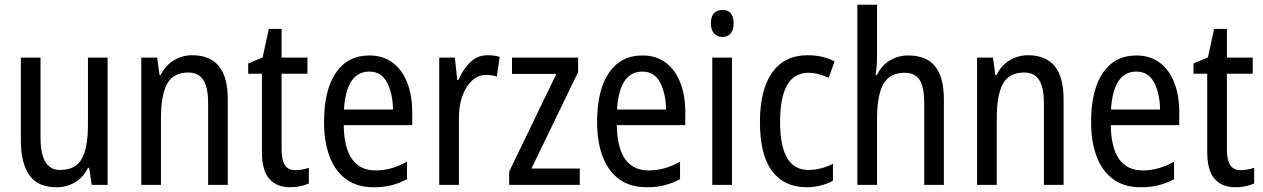

<svg xmlns="http://www.w3.org/2000/svg" viewBox="-20 -780 5328 810"><path d="M434 -537V0H367L356 -72H351Q331 -31 296 -10.5Q261 10 219 10Q139 10 103.5 -41.5Q68 -93 68 -186V-537H151V-199Q151 -63 233 -63Q299 -63 325 -110Q351 -157 351 -253V-537Z M791 -547Q865 -547 903 -501.5Q941 -456 941 -360V0H858V-347Q858 -410 838 -442Q818 -474 775 -474Q711 -474 685 -426.5Q659 -379 659 -279V0H576V-537H643L653 -464H658Q678 -504 713.5 -525.5Q749 -547 791 -547Z M1227 -62Q1241 -62 1256 -65Q1271 -68 1283 -72V-6Q1268 1 1247.5 5.5Q1227 10 1204 10Q1148 10 1116.5 -25Q1085 -60 1085 -140V-469H1027V-512L1088 -538L1114 -658H1168V-537H1277V-469H1168V-148Q1168 -105 1182 -83.5Q1196 -62 1227 -62Z M1538 -546Q1597 -546 1637.5 -515Q1678 -484 1698.5 -430Q1719 -376 1719 -308V-252H1430Q1433 -61 1565 -61Q1632 -61 1697 -98V-24Q1665 -7 1631.5 1.5Q1598 10 1557 10Q1486 10 1439.5 -24.5Q1393 -59 1370 -121Q1347 -183 1347 -265Q1347 -400 1397 -473Q1447 -546 1538 -546ZM1538 -478Q1441 -478 1431 -318H1638Q1637 -385 1613 -431.5Q1589 -478 1538 -478Z M2037 -547Q2049 -547 2062 -545.5Q2075 -544 2088 -540L2076 -457Q2056 -464 2031 -464Q1998 -464 1972 -440.5Q1946 -417 1931 -376Q1916 -335 1916 -282V0H1833V-537H1899L1909 -443H1914Q1934 -489 1964.5 -518Q1995 -547 2037 -547Z M2426 0H2128V-56L2327 -468H2140V-537H2419V-476L2222 -69H2426Z M2690 -546Q2749 -546 2789.5 -515Q2830 -484 2850.5 -430Q2871 -376 2871 -308V-252H2582Q2585 -61 2717 -61Q2784 -61 2849 -98V-24Q2817 -7 2783.5 1.5Q2750 10 2709 10Q2638 10 2591.5 -24.5Q2545 -59 2522 -121Q2499 -183 2499 -265Q2499 -400 2549 -473Q2599 -546 2690 -546ZM2690 -478Q2593 -478 2583 -318H2790Q2789 -385 2765 -431.5Q2741 -478 2690 -478Z M3028 -738Q3075 -738 3075 -681Q3075 -654 3062.5 -639Q3050 -624 3028 -624Q3006 -624 2992.5 -639Q2979 -654 2979 -681Q2979 -710 2992 -724Q3005 -738 3028 -738ZM3068 -537V0H2985V-537Z M3384 10Q3289 10 3237.5 -58Q3186 -126 3186 -265Q3186 -402 3238 -474.5Q3290 -547 3387 -547Q3421 -547 3450 -540Q3479 -533 3501 -521L3476 -452Q3455 -461 3433 -467Q3411 -473 3391 -473Q3271 -473 3271 -266Q3271 -63 3390 -63Q3418 -63 3444 -70Q3470 -77 3494 -89V-18Q3472 -5 3442.5 2.5Q3413 10 3384 10Z M3680 -543Q3680 -500 3674 -464H3680Q3699 -504 3734 -525Q3769 -546 3811 -546Q3889 -546 3925.5 -499.5Q3962 -453 3962 -360V0H3879V-347Q3879 -413 3859.5 -443Q3840 -473 3796 -473Q3733 -473 3706.5 -425Q3680 -377 3680 -278V0H3597V-760H3680Z M4317 -547Q4391 -547 4429 -501.5Q4467 -456 4467 -360V0H4384V-347Q4384 -410 4364 -442Q4344 -474 4301 -474Q4237 -474 4211 -426.5Q4185 -379 4185 -279V0H4102V-537H4169L4179 -464H4184Q4204 -504 4239.5 -525.5Q4275 -547 4317 -547Z M4774 -546Q4833 -546 4873.5 -515Q4914 -484 4934.5 -430Q4955 -376 4955 -308V-252H4666Q4669 -61 4801 -61Q4868 -61 4933 -98V-24Q4901 -7 4867.5 1.5Q4834 10 4793 10Q4722 10 4675.5 -24.5Q4629 -59 4606 -121Q4583 -183 4583 -265Q4583 -400 4633 -473Q4683 -546 4774 -546ZM4774 -478Q4677 -478 4667 -318H4874Q4873 -385 4849 -431.5Q4825 -478 4774 -478Z M5215 -62Q5229 -62 5244 -65Q5259 -68 5271 -72V-6Q5256 1 5235.5 5.5Q5215 10 5192 10Q5136 10 5104.5 -25Q5073 -60 5073 -140V-469H5015V-512L5076 -538L5102 -658H5156V-537H5265V-469H5156V-148Q5156 -105 5170 -83.5Q5184 -62 5215 -62Z"/></svg>

Font: Noto Sans Devanagari Condensed
Style: Regular
Weight: 400
Width: 3
Designer: Jelle Bosma - Monotype Design Team
Foundry: Monotype Imaging Inc.
Version: Version 2.004; ttfautohint (v1.8.4.7-5d5b)